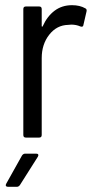

<svg xmlns="http://www.w3.org/2000/svg" viewBox="-20 -531 368 741"><path d="M309 -499Q316 -496 314 -487L302 -435Q301 -425 290 -429Q274 -436 255 -436L243 -435Q199 -434 170 -397Q141 -360 141 -307V-10Q141 0 131 0H80Q70 0 70 -10V-496Q70 -506 80 -506H131Q141 -506 141 -496V-431Q141 -428 142.5 -428Q144 -428 145 -430Q162 -468 190.5 -489.5Q219 -511 258 -511Q288 -511 309 -499ZM4 178 65 69Q70 62 77 62H120Q126 62 127.5 65.5Q129 69 126 74L57 183Q52 190 45 190H11Q5 190 3 186.5Q1 183 4 178Z"/></svg>

Font: Barlow Semi Condensed
Style: Regular
Weight: 400
Width: 4
Designer: Jeremy Tribby
Foundry: Tribby Type
Version: Version 1.408;December 10, 2018;FontCreator 11.5.0.2430 64-b